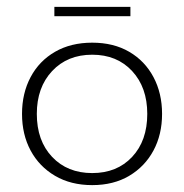

<svg xmlns="http://www.w3.org/2000/svg" viewBox="-20 -528 536 558"><path d="M248 10Q186 10 140 -17Q94 -44 69 -90.5Q44 -137 44 -197Q44 -257 69 -304Q94 -351 140 -377.5Q186 -404 248 -404Q310 -404 355.5 -377.5Q401 -351 426 -304Q451 -257 451 -197Q451 -137 426 -90.5Q401 -44 355.5 -17Q310 10 248 10ZM248 -25Q320 -25 364 -72Q408 -119 408 -197Q408 -274 364 -321.5Q320 -369 248 -369Q176 -369 131.5 -321.5Q87 -274 87 -197Q87 -119 131.5 -72Q176 -25 248 -25ZM138 -481V-508H359V-481Z"/></svg>

Font: Rokkitt ExtraLight
Style: Regular
Weight: 250
Version: Version 3.103